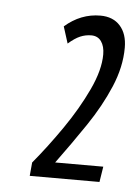

<svg xmlns="http://www.w3.org/2000/svg" viewBox="-39 -805 333 469"><g transform="rotate(5 127.5 -570.5)"><path d="M51 -368 54 -401Q89 -443 123.5 -493Q158 -543 181 -592Q204 -641 204 -679Q204 -699 195.5 -711Q187 -723 171 -723Q157 -723 144 -717.5Q131 -712 115 -698L102 -739Q141 -773 189 -773Q220 -773 237.5 -753.5Q255 -734 255 -700Q255 -653 234 -603.5Q213 -554 179.5 -504.5Q146 -455 110 -406H228L222 -368Z"/></g></svg>

Font: Georama Condensed
Style: Italic
Weight: 400
Width: 3
Italic angle: -9°
Designer: Jean-Baptiste Levee
Foundry: Production Type
Version: Version 1.000